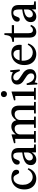

<svg xmlns="http://www.w3.org/2000/svg" viewBox="1644 -2440 830 4157"><g transform="rotate(-90 2058.5 -361.0)"><path d="M293 -530Q359 -530 410.5 -503Q462 -476 462 -419Q462 -389 447.5 -375Q433 -361 412 -361Q391 -361 380.5 -374Q370 -387 358 -414Q342 -448 325.5 -466Q309 -484 274 -484Q235 -484 203.5 -460Q172 -436 154 -391Q136 -346 136 -285Q136 -217 159 -168Q182 -119 220.5 -93.5Q259 -68 305 -68Q354 -68 398 -96Q442 -124 469 -175H471L497 -161Q463 -71 403 -30.5Q343 10 271 10Q209 10 155.5 -18Q102 -46 69 -104Q36 -162 36 -248Q36 -335 69.5 -398.5Q103 -462 161.5 -496Q220 -530 293 -530Z M607 -215Q672 -275 837 -294V-359Q837 -421 822 -454.5Q807 -488 762 -488Q737 -488 721.5 -477.5Q706 -467 698 -452Q690 -437 680 -411Q669 -379 657.5 -363.5Q646 -348 622 -348Q600 -348 586.5 -362Q573 -376 573 -403Q573 -442 600.5 -470.5Q628 -499 673.5 -514.5Q719 -530 771 -530Q933 -530 933 -375V-120Q933 -70 939 -42L1011 -36V0L839 4L837 -86H835Q816 -44 775 -17Q734 10 683 10Q630 10 596.5 -21Q563 -52 563 -110Q563 -174 607 -215ZM732 -64Q759 -64 783 -79Q807 -94 822 -121.5Q837 -149 837 -184V-258Q748 -245 705.5 -215Q663 -185 663 -137Q663 -103 682.5 -83.5Q702 -64 732 -64Z M1539 -40 1613 -38V0H1369V-38L1443 -40V-345Q1443 -458 1353 -458Q1300 -458 1263.5 -424.5Q1227 -391 1227 -338V-40L1301 -38V0H1051V-38L1131 -40V-445L1129 -447L1041 -442L1035 -472L1223 -526L1227 -524V-434H1229Q1257 -477 1301 -503.5Q1345 -530 1399 -530Q1451 -530 1485.5 -503Q1520 -476 1533 -424H1535Q1567 -474 1611.5 -502Q1656 -530 1711 -530Q1776 -530 1813.5 -488Q1851 -446 1851 -365V-40L1931 -38V0H1681V-38L1755 -40V-345Q1755 -458 1665 -458Q1612 -458 1575.5 -424.5Q1539 -391 1539 -338Z M2151 -526 2155 -524V-40L2235 -38V0H1979V-38L2059 -40V-445L2057 -447L1969 -442L1963 -472ZM2035 -691Q2035 -720 2053.5 -738Q2072 -756 2101 -756Q2130 -756 2148 -738Q2166 -720 2166 -691Q2166 -662 2148 -643.5Q2130 -625 2101 -625Q2072 -625 2053.5 -643.5Q2035 -662 2035 -691Z M2476 -34Q2508 -34 2528.5 -51.5Q2549 -69 2549 -103Q2549 -132 2534 -154Q2519 -176 2498 -192.5Q2477 -209 2438 -233Q2395 -259 2369 -279.5Q2343 -300 2325 -330Q2307 -360 2307 -400Q2307 -465 2351 -497.5Q2395 -530 2456 -530Q2518 -530 2572 -496L2585 -556L2615 -554L2634 -351L2602 -345Q2571 -427 2536.5 -457.5Q2502 -488 2465 -488Q2433 -488 2414.5 -471Q2396 -454 2396 -426Q2396 -393 2420.5 -370.5Q2445 -348 2497 -315Q2542 -288 2571 -265Q2600 -242 2620.5 -208Q2641 -174 2641 -128Q2641 -55 2593.5 -22.5Q2546 10 2481 10Q2412 10 2354 -26L2339 34L2309 30L2297 -195L2329 -201Q2356 -104 2395.5 -69Q2435 -34 2476 -34Z M3002 -66Q3054 -66 3097.5 -94.5Q3141 -123 3169 -175H3171L3197 -161Q3162 -71 3100.5 -30.5Q3039 10 2965 10Q2902 10 2848.5 -18Q2795 -46 2762 -104.5Q2729 -163 2729 -249Q2729 -335 2763 -399Q2797 -463 2855.5 -496.5Q2914 -530 2987 -530Q3075 -530 3121.5 -481.5Q3168 -433 3168 -349Q3168 -327 3165 -309L3163 -307H2824Q2823 -298 2823 -279Q2823 -208 2848.5 -160Q2874 -112 2915 -89Q2956 -66 3002 -66ZM3057 -351Q3058 -358 3058 -371Q3058 -423 3033.5 -453.5Q3009 -484 2966 -484Q2919 -484 2882.5 -448.5Q2846 -413 2831 -351Z M3231 -510 3248 -511Q3298 -516 3325 -532.5Q3352 -549 3364 -583Q3376 -617 3381 -680H3419V-520H3593V-472H3419V-157Q3419 -107 3437.5 -84.5Q3456 -62 3487 -62Q3536 -62 3571 -118H3573L3599 -104Q3575 -45 3535 -17.5Q3495 10 3446 10Q3388 10 3355.5 -27Q3323 -64 3323 -143V-472H3233Z M3703 -215Q3768 -275 3933 -294V-359Q3933 -421 3918 -454.5Q3903 -488 3858 -488Q3833 -488 3817.5 -477.5Q3802 -467 3794 -452Q3786 -437 3776 -411Q3765 -379 3753.5 -363.5Q3742 -348 3718 -348Q3696 -348 3682.5 -362Q3669 -376 3669 -403Q3669 -442 3696.5 -470.5Q3724 -499 3769.5 -514.5Q3815 -530 3867 -530Q4029 -530 4029 -375V-120Q4029 -70 4035 -42L4107 -36V0L3935 4L3933 -86H3931Q3912 -44 3871 -17Q3830 10 3779 10Q3726 10 3692.5 -21Q3659 -52 3659 -110Q3659 -174 3703 -215ZM3828 -64Q3855 -64 3879 -79Q3903 -94 3918 -121.5Q3933 -149 3933 -184V-258Q3844 -245 3801.5 -215Q3759 -185 3759 -137Q3759 -103 3778.5 -83.5Q3798 -64 3828 -64Z"/></g></svg>

Font: Minipax
Style: Regular
Weight: 400
Designer: Raphaël Ronot, Igor Stepanchenko (Cyrillic)
Foundry: steppetype
Version: Version 1.002